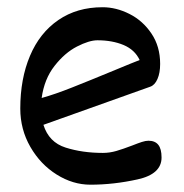

<svg xmlns="http://www.w3.org/2000/svg" viewBox="-20 -501 508 531"><path d="M426.8 -65.4Q426.8 -19.5 360.6 -4.9Q294.4 9.8 230 9.8Q181.6 9.8 136.7 -18.3Q91.8 -46.4 64 -94.7Q36.1 -143.1 36.1 -200.7Q36.1 -283.2 63 -346.7Q89.8 -410.2 141.4 -445.6Q192.9 -481 263.7 -481Q301.3 -481 338.1 -462.4Q375 -443.8 398.9 -408.2Q422.9 -372.6 422.9 -324.2Q422.9 -299.3 415.5 -282.5Q408.2 -265.6 395.5 -261.2L100.1 -155.8Q115.2 -107.4 161.6 -92.8Q208 -78.1 264.6 -78.1Q283.2 -78.1 301.8 -83.5Q320.3 -88.9 345.7 -98.6Q361.8 -105 372.3 -108.4Q382.8 -111.8 390.6 -111.8Q408.7 -111.8 417.7 -100.6Q426.8 -89.4 426.8 -65.4ZM298.8 -307.6Q348.1 -328.1 366.2 -335Q353 -363.3 321.8 -376.5Q290.5 -389.6 249.5 -389.6Q226.6 -389.6 192.9 -372.3Q159.2 -355 130.9 -318.8Q102.5 -282.7 95.2 -230Q131.8 -240.2 178.7 -258.8Q225.6 -277.3 298.8 -307.6Z"/></svg>

Font: Dekko
Style: Regular
Weight: 400
Designer: Multiple
Foundry: Sorkin Type
Version: Version 2.001